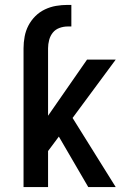

<svg xmlns="http://www.w3.org/2000/svg" viewBox="-20 -763 540 783"><path d="M340 0 220 -206 176 -147V0H76V-566Q76 -590 80.5 -614Q85 -638 96 -659Q107 -680 124 -697Q141 -714 163 -724.5Q185 -735 208.5 -739Q232 -743 256 -743H271V-655H256Q239 -655 222.5 -649Q206 -643 195.5 -630Q185 -617 180.5 -600Q176 -583 176 -566V-291L335 -520H452L276 -282L452 0Z"/></svg>

Font: Iosevka Custom Semibold
Style: Regular
Weight: 600
Designer: Belleve Invis
Foundry: Belleve Invis
Version: Version 27.0.2; ttfautohint (v1.8.4)